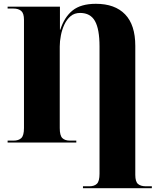

<svg xmlns="http://www.w3.org/2000/svg" viewBox="-20 -749 853 1009"><path d="M416 240V230H449Q476 230 489.5 216.5Q503 203 503 164V-505Q503 -596 479 -638.5Q455 -681 401 -681Q371 -681 351 -664Q331 -647 318.5 -620.5Q306 -594 300 -563Q294 -532 294 -505V-76Q294 -37 307.5 -23.5Q321 -10 348 -10H381V0H20V-10H51Q78 -10 92 -23.5Q106 -37 106 -76V-645Q106 -679 91.5 -691.5Q77 -704 51 -704H20V-714H295V-593H297Q318 -659 361.5 -694Q405 -729 484 -729Q584 -729 637.5 -673.5Q691 -618 691 -508V170Q691 206 705.5 218Q720 230 747 230H778V240Z"/></svg>

Font: Noto Serif Display SemiCondensed Black
Style: Regular
Weight: 900
Width: 4
Designer: Monotype Design Team
Foundry: Monotype Imaging Inc.
Version: Version 2.009